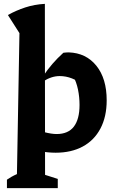

<svg xmlns="http://www.w3.org/2000/svg" viewBox="-20 -782 608 997"><path d="M16 195V151Q26 144 39 136.5Q52 129 68 122L81 -610L21 -704Q64 -728 111.5 -743.5Q159 -759 213 -762L214 126L280 147V195ZM96 -21 117 -127Q170 -106 209 -96Q248 -86 274 -86Q334 -86 363.5 -124.5Q393 -163 393 -237Q393 -278 385 -317Q377 -356 359 -389L415 -338Q355 -387 290 -387Q247 -387 204 -359L203 -385Q226 -420 252 -450Q278 -480 309 -508Q317 -509 323.5 -509.5Q330 -510 337 -510Q427 -507 480.5 -440.5Q534 -374 534 -261Q534 -176 501.5 -114.5Q469 -53 409.5 -21Q350 11 269 11Q190 11 96 -21Z"/></svg>

Font: Piazzolla Thin ExtraBold
Style: Regular
Weight: 800
Version: Version 2.005